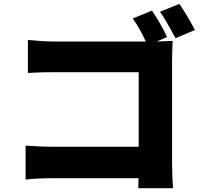

<svg xmlns="http://www.w3.org/2000/svg" viewBox="-20 -895 1040 978"><path d="M856.4 -585.9V-67.4Q856.4 -2 861.3 63.5H684.6L685.5 12.7H247.1Q173.8 12.7 110.4 19.5V-153.3Q188.5 -147.5 242.2 -147.5H686.5V-527.3H253.9Q184.6 -527.3 122.1 -523.4V-691.4Q202.1 -683.6 253.9 -683.6H722.7Q694.3 -747.1 656.2 -800.8L753.9 -840.8Q798.8 -775.4 831.1 -706.1L778.3 -683.6Q850.6 -685.5 859.4 -686.5Q856.4 -613.3 856.4 -585.9ZM794.9 -835 893.6 -875Q935.5 -814.5 972.7 -742.2L874 -700.2Q823.2 -795.9 794.9 -835Z"/></svg>

Font: Gen Shin Gothic Heavy
Style: Bold
Weight: 900
Designer: [Source Han Sans]
Ryoko NISHIZUKA  (kana & ideographs); Paul D. Hunt (Latin, Greek & Cyrillic); Wenlong ZHANG  (bopomofo
Version: Version 1.002.20150607